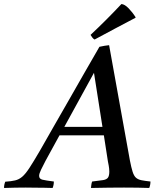

<svg xmlns="http://www.w3.org/2000/svg" viewBox="-104 -931 780 952"><path d="M431 -131 411 -260H191L122 -134Q109 -109 99.5 -89.5Q90 -70 90 -59Q90 -44 106.5 -40Q123 -36 163 -31Q163 -14 157 1Q143 0 117 0Q91 0 65 -0.5Q39 -1 24 -1Q-4 -1 -29 -0.5Q-54 0 -84 1Q-84 -15 -78 -30Q-48 -32 -29 -36.5Q-10 -41 6 -54.5Q22 -68 42 -98.5Q62 -129 94 -184Q122 -233 159 -298Q196 -363 237 -434Q278 -505 317 -574Q356 -643 389 -699Q403 -702 414.5 -704Q426 -706 437 -707L540 -136Q547 -100 553.5 -79.5Q560 -59 570 -50Q580 -41 597 -37.5Q614 -34 642 -31Q642 -14 636 1Q612 0 578 -0.5Q544 -1 511 -1Q482 -1 435 -0.5Q388 0 347 1Q348 -7 349 -15.5Q350 -24 353 -31Q389 -35 407 -38Q425 -41 431.5 -50.5Q438 -60 438 -81Q438 -86 437 -96.5Q436 -107 431 -131ZM215 -302H404L362 -570ZM568 -846V-843Q523 -820 470.5 -791.5Q418 -763 365 -735Q358 -739 354 -744.5Q350 -750 345 -758Q425 -833 498 -911Q514 -910 533.5 -890Q553 -870 568 -846Z"/></svg>

Font: Tiro Kannada
Style: Italic
Weight: 400
Italic angle: -11°
Designer: Kannada: John Hudson & Fiona Ross, assisted by Kaja Sojewska. Latin: John Hudson with Paul Hanslow, assisted by Kaja Soj
Foundry: Tiro Typeworks Ltd.
Version: Version 1.52